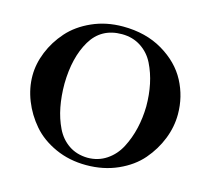

<svg xmlns="http://www.w3.org/2000/svg" viewBox="-104 -833 1069 977"><g transform="rotate(15 430.0 -345.0)"><path d="M47 -350Q47 -412 72.5 -475Q98 -538 145 -591Q192 -644 266 -677Q340 -710 428 -710Q549 -710 638.5 -657Q728 -604 770.5 -523.5Q813 -443 813 -350Q813 -284 787.5 -219.5Q762 -155 715.5 -101Q669 -47 594 -13.5Q519 20 428 20Q339 20 265 -13.5Q191 -47 144.5 -101Q98 -155 72.5 -219.5Q47 -284 47 -350ZM215 -352Q215 -287 226 -230Q237 -173 260.5 -124.5Q284 -76 326 -47.5Q368 -19 425 -18Q481 -18 525 -47.5Q569 -77 594.5 -126Q620 -175 633 -231Q646 -287 647 -347Q647 -409 635.5 -464Q624 -519 600.5 -566.5Q577 -614 533.5 -642.5Q490 -671 433 -671Q324 -671 270.5 -581Q217 -491 215 -352Z"/></g></svg>

Font: Uncial Antiqua
Style: Regular
Weight: 400
Designer: Astigmatic (AOETI)
Foundry: Astigmatic (AOETI)
Version: Version 1.000